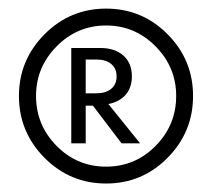

<svg xmlns="http://www.w3.org/2000/svg" viewBox="-20 -787 502 455"><path d="M24.9 -559.6Q24.9 -644.5 85.4 -705.6Q146 -766.6 231.4 -766.6Q316.9 -766.6 377.2 -705.8Q437.5 -645 437.5 -559.6Q437.5 -474.1 377.2 -413.1Q316.9 -352.1 231.4 -352.1Q146 -352.1 85.4 -413.1Q24.9 -474.1 24.9 -559.6ZM65.4 -559.6Q65.4 -490.7 114 -441.4Q162.6 -392.1 231.4 -392.1Q300.3 -392.1 348.9 -441.4Q397.5 -490.7 397.5 -559.6Q397.5 -627.9 348.6 -677.2Q299.8 -726.6 231.4 -726.6Q163.1 -726.6 114.3 -677.2Q65.4 -627.9 65.4 -559.6ZM148.9 -447.3V-673.3H217.8Q252 -673.3 272.2 -655.5Q292.5 -637.7 292.5 -606Q292.5 -579.1 277.6 -562.3Q262.7 -545.4 236.8 -540.5L312 -447.3H268.1L200.2 -536.6H183.1V-447.3ZM183.1 -565.9H208Q230.5 -565.9 243.4 -576.4Q256.3 -586.9 256.3 -606Q256.3 -625 243.4 -635.5Q230.5 -646 208 -646H183.1Z"/></svg>

Font: Spartan MB SemBd
Style: Regular
Weight: 600
Designer: Matt Bailey, Mirko Velimirovic
Foundry: Matt Bailey
Version: Version 1.005